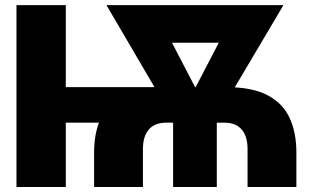

<svg xmlns="http://www.w3.org/2000/svg" viewBox="-20 -748 1255 768"><path d="M356.4 0V-138.7Q356.4 -216.8 383.1 -275.4Q409.7 -334 470.9 -366.7Q532.2 -399.4 636.7 -399.4H885.7Q989.7 -399.4 1051 -366.7Q1112.3 -334 1138.9 -275.4Q1165.5 -216.8 1165.5 -138.7V0H970.2V-151.9Q970.2 -203.1 946.5 -230.2Q922.9 -257.3 877.9 -257.3H644.5Q599.1 -257.3 575.4 -230.2Q551.8 -203.1 551.8 -151.9V0ZM45.9 0V-727.5H243.2V0ZM208 -257.3V-399.4H664.1V-257.3ZM672.4 0V-306.2H847.2V0ZM685.5 -250 405.8 -727.5H589.8L783.7 -354.5L775.9 -250ZM740.7 -250V-357.4L933.6 -727.5H1113.8L831.1 -250ZM546.4 -577.1V-727.5H977.1V-577.1Z"/></svg>

Font: Inter 16pt Black
Style: Regular
Weight: 900
Version: Version 4.001;git-66647c0bb